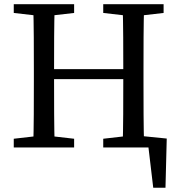

<svg xmlns="http://www.w3.org/2000/svg" viewBox="-20 -689 833 897"><path d="M638.7 0H725.3L668.8 -40.8L695.9 188.1H753.1L759 -41.7L638.7 -53.8V0ZM44.3 0H326.3V-40.8L195.4 -55.8H174.9L44.3 -40.8V0ZM135.2 0H235.6C232.6 -103 232.6 -207 232.6 -329.2V-359.3C232.6 -464.3 232.6 -568.3 235.6 -669.3H135.2C138.2 -566.3 138.2 -462.3 138.2 -359.3V-310C138.2 -205 138.2 -101 135.2 0ZM185.4 -319.3H603.2V-366H185.4V-319.3ZM462.3 0H744.3V-40.8L613.5 -55.8H593.1L462.3 -40.8V0ZM553 0H653.4C650.4 -103 650.4 -207 650.4 -310V-359.3C650.4 -464.3 650.4 -568.3 653.4 -669.3H553C556 -566.3 556 -462.3 556 -359.3V-329.2C556 -205 556 -101 553 0ZM44.3 -628.5 174.9 -613.5H195.4L326.3 -628.5V-669.3H44.3V-628.5ZM462.3 -628.5 593.1 -613.5H613.5L744.3 -628.5V-669.3H462.3V-628.5Z"/></svg>

Font: Source Serif Variable
Style: Regular
Weight: 389
Designer: Frank Grießhammer
Foundry: Adobe Systems Incorporated
Version: Version 3.001;hotconv 1.0.111;makeotfexe 2.5.65597